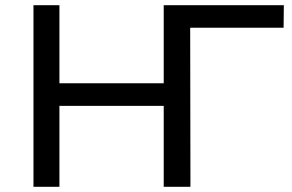

<svg xmlns="http://www.w3.org/2000/svg" viewBox="-20 -720 1127 740"><path d="M711 0H611V-312H209V0H109V-700H209V-399H611V-700H711ZM714 0H615V-700H1074L1073 -613H713Z"/></svg>

Font: Argentum Novus
Style: Regular
Weight: 400
Designer: Julieta Ulanovsky
Foundry: Julieta Ulanovsky
Version: Version 7.20;July 27, 2021;FontCreator 13.0.0.2683 64-bit